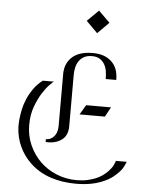

<svg xmlns="http://www.w3.org/2000/svg" viewBox="-66 -1085 896 1162"><g transform="rotate(5 382.0 -504.0)"><path d="M488 -1032 557 -964 488 -895 419 -964ZM305 -637Q305 -637 305.5 -646Q306 -655 309 -668.5Q312 -682 319.5 -697.5Q327 -713 341 -728Q385 -773 471 -773Q473 -773 475 -773Q545 -773 586.5 -734.5Q628 -696 628 -626V-623H564V-626Q564 -648 560.5 -670.5Q557 -693 546.5 -711.5Q536 -730 517.5 -742Q499 -754 470 -754Q442 -754 423 -744Q404 -734 392 -717.5Q380 -701 374.5 -678.5Q369 -656 369 -631V-320Q369 -264 334.5 -237.5Q300 -211 247 -211L241 -212H235V-229H238Q239 -229 249.5 -230.5Q260 -232 272.5 -240.5Q285 -249 295 -267.5Q305 -286 305 -320ZM734 -135 732 -129Q732 -128 721 -105Q710 -82 678 -53Q652 -29 621.5 -14Q591 1 559.5 9.5Q528 18 497.5 21Q467 24 441 24Q354 24 283.5 0Q213 -24 162 -72Q117 -114 91.5 -169Q66 -224 63 -286Q63 -286 63 -301Q63 -316 65.5 -340Q68 -364 74.5 -395.5Q81 -427 95 -459.5Q109 -492 131 -523.5Q153 -555 186 -580H254L246 -575Q246 -575 227 -556Q208 -537 186 -502.5Q164 -468 145.5 -418.5Q127 -369 127 -306Q127 -241 152 -184.5Q177 -128 219.5 -86.5Q262 -45 319.5 -21.5Q377 2 441 2Q478 2 507 -4.5Q536 -11 558.5 -20.5Q581 -30 597.5 -42Q614 -54 625 -65Q650 -90 659 -110.5Q668 -131 668 -132V-135ZM579 -396H425L460 -455H611Z"/></g></svg>

Font: Milkman
Style: Regular
Weight: 300
Designer: Giulia Boggio / Martin Desinde
Version: Version 1.000